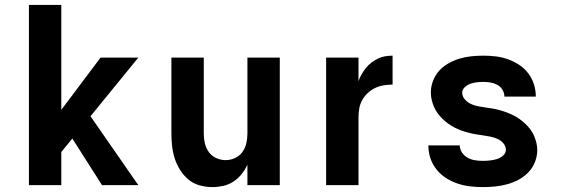

<svg xmlns="http://www.w3.org/2000/svg" viewBox="-20 -755 2290 783"><path d="M98 0V-735H230V-307L390 -520H544L349 -281L544 0H396L275 -190L230 -135V0Z M846 8Q820 8 794.5 1Q769 -6 749 -22.5Q729 -39 715 -61Q701 -83 693 -107.5Q685 -132 682 -158Q679 -184 679 -210V-520H811V-210Q811 -190 815.5 -170.5Q820 -151 831.5 -135Q843 -119 861.5 -110.5Q880 -102 900 -102Q920 -102 938.5 -110.5Q957 -119 968.5 -135Q980 -151 984.5 -170.5Q989 -190 989 -210V-520H1121V0H989V-83Q979 -62 965 -44.5Q951 -27 932 -14.5Q913 -2 890.5 3Q868 8 846 8Z M1310 0V-520H1442V-424Q1447 -439 1455 -452.5Q1463 -466 1472.5 -478Q1482 -490 1494.5 -499.5Q1507 -509 1521 -516Q1535 -523 1550.5 -525.5Q1566 -528 1581 -528V-410Q1563 -410 1544.5 -407Q1526 -404 1509.5 -396Q1493 -388 1479.5 -375.5Q1466 -363 1457 -346.5Q1448 -330 1445 -312Q1442 -294 1442 -276V0Z M1949 8Q1923 8 1897 5Q1871 2 1846 -6.5Q1821 -15 1799 -29Q1777 -43 1760.5 -63.5Q1744 -84 1735.5 -109Q1727 -134 1727 -160V-162H1855Q1855 -146 1864.5 -132.5Q1874 -119 1887.5 -111.5Q1901 -104 1917 -101.5Q1933 -99 1949 -99Q1963 -99 1977.5 -100.5Q1992 -102 2005.5 -106Q2019 -110 2031 -120Q2043 -130 2043 -144Q2043 -159 2032.5 -171Q2022 -183 2008 -189Q1994 -195 1979 -198Q1964 -201 1949 -203Q1934 -205 1919.5 -207.5Q1905 -210 1890 -214Q1875 -218 1861 -223Q1847 -228 1833.5 -235Q1820 -242 1807.5 -251Q1795 -260 1784.5 -270.5Q1774 -281 1765 -293Q1756 -305 1750 -319Q1744 -333 1740.5 -348Q1737 -363 1737 -378Q1737 -402 1746 -425.5Q1755 -449 1771.5 -467Q1788 -485 1809.5 -497Q1831 -509 1854.5 -516Q1878 -523 1902.5 -525.5Q1927 -528 1951 -528Q1977 -528 2002 -525Q2027 -522 2051 -513.5Q2075 -505 2096.5 -491Q2118 -477 2133.5 -457Q2149 -437 2157 -412.5Q2165 -388 2165 -363V-361H2037Q2037 -376 2029 -389Q2021 -402 2008 -409Q1995 -416 1980.5 -418.5Q1966 -421 1951 -421Q1938 -421 1924.5 -419.5Q1911 -418 1898.5 -413.5Q1886 -409 1875.5 -399.5Q1865 -390 1865 -377Q1865 -362 1875.5 -350Q1886 -338 1899.5 -331.5Q1913 -325 1928 -322Q1943 -319 1958 -317Q1973 -315 1988 -312.5Q2003 -310 2017.5 -306Q2032 -302 2046.5 -296.5Q2061 -291 2074 -284.5Q2087 -278 2099.5 -269Q2112 -260 2123 -249.5Q2134 -239 2143 -227Q2152 -215 2158 -201Q2164 -187 2167.5 -172.5Q2171 -158 2171 -143Q2171 -118 2161.5 -94Q2152 -70 2134.5 -52Q2117 -34 2094.5 -22Q2072 -10 2048 -3.5Q2024 3 1999 5.5Q1974 8 1949 8Z"/></svg>

Font: Iosevka Aile Extrabold
Style: Regular
Weight: 800
Designer: Belleve Invis
Foundry: Belleve Invis
Version: Version 27.3.5; ttfautohint (v1.8.4)